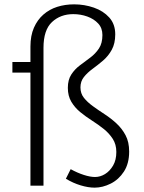

<svg xmlns="http://www.w3.org/2000/svg" viewBox="-20 -854 663 883"><path d="M415 9Q386 9 351 -1.5Q316 -12 283 -32L305 -76Q336 -59 365.5 -49.5Q395 -40 417 -40Q441 -40 463 -53.5Q485 -67 500 -92.5Q515 -118 515 -155Q515 -190 498.5 -215.5Q482 -241 457 -261Q432 -281 403 -299.5Q374 -318 349 -338.5Q324 -359 308 -386Q292 -413 292 -450Q292 -487 308 -511.5Q324 -536 347.5 -553.5Q371 -571 395 -589Q419 -607 435 -631Q451 -655 451 -693Q451 -725 431.5 -746Q412 -767 381.5 -778Q351 -789 317 -789Q258 -789 219 -752.5Q180 -716 180 -634V0H120V-640Q120 -690 136 -726.5Q152 -763 179.5 -787Q207 -811 243 -822.5Q279 -834 321 -834Q368 -834 411.5 -819Q455 -804 482.5 -773.5Q510 -743 510 -696Q510 -654 494 -625Q478 -596 454 -575.5Q430 -555 406 -537.5Q382 -520 366 -500Q350 -480 350 -452Q350 -424 366 -404Q382 -384 407.5 -365.5Q433 -347 461.5 -328.5Q490 -310 515.5 -286.5Q541 -263 557.5 -232Q574 -201 574 -157Q574 -102 550 -65Q526 -28 489 -9.5Q452 9 415 9ZM37 -520V-569H155V-520Z"/></svg>

Font: Yaldevi ExtraLight Light
Style: Regular
Weight: 300
Version: Version 1.100